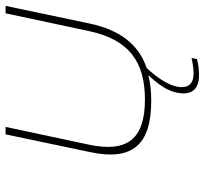

<svg xmlns="http://www.w3.org/2000/svg" viewBox="-42 -498 716 671"><g transform="rotate(-90 315.5 -162.0)"><path d="M120 -205C88 -56 146 9 299 9C332 9 362 6 389 -1C356 33 334 67 328 97C317 149 338 176 389 176C406 176 426 174 445 169L449 150C431 154 411 157 395 157C357 157 341 137 349 97C356 67 379 30 414 -7C496 -35 546 -99 569 -205L631 -500H605L543 -209C514 -72 439 -13 304 -13C168 -13 117 -72 146 -209L208 -500H182Z"/></g></svg>

Font: LT Wave Mono Thin
Style: Italic
Weight: 100
Designer: Daniel Lyons
Version: Version 2.5 (Glyphs App)